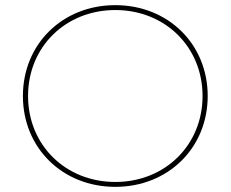

<svg xmlns="http://www.w3.org/2000/svg" viewBox="-20 -723 897 746"><path d="M428 3C633 3 787 -148 787 -350C787 -552 633 -703 428 -703C223 -703 69 -552 69 -350C69 -148 223 3 428 3ZM428 -16C235 -16 89 -159 89 -350C89 -541 235 -684 428 -684C621 -684 767 -541 767 -350C767 -159 621 -16 428 -16Z"/></svg>

Font: Montserrat-Alt1 Thin
Style: Regular
Weight: 100
Designer: Differentunic
Foundry: Differentunic
Version: Version 7.222